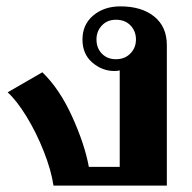

<svg xmlns="http://www.w3.org/2000/svg" viewBox="-20 -583 602 603"><path d="M4 -293 113 -356Q167 -304 206.5 -217Q246 -130 259 -59H356V-362Q351 -360 339 -360Q301 -360 270 -386.5Q239 -413 239 -459Q239 -506 273 -534.5Q307 -563 358 -563Q425 -563 464.5 -531Q504 -499 504 -441V0H148Q141 -48 117.5 -107.5Q94 -167 63 -217.5Q32 -268 4 -293ZM407 -459Q407 -485 390 -503Q373 -521 344 -521Q317 -521 300 -503Q283 -485 283 -459Q283 -432 300 -414.5Q317 -397 344 -397Q372 -397 389.5 -415Q407 -433 407 -459Z"/></svg>

Font: Taviraj DemiBold
Style: Regular
Weight: 600
Designer: Katatrad Team
Foundry: CadsonDemak
Version: Version 1.030